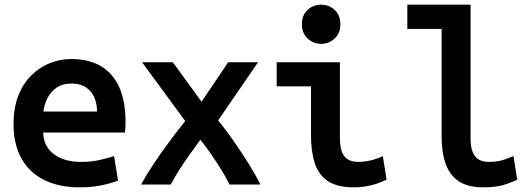

<svg xmlns="http://www.w3.org/2000/svg" viewBox="-20 -791 2280 823"><path d="M321 12Q232 12 168.5 -20Q105 -52 71.5 -112.5Q38 -173 38 -259Q38 -329 58.5 -381Q79 -433 114.5 -468Q150 -503 194 -520.5Q238 -538 285 -538Q361 -538 412.5 -507.5Q464 -477 491 -417.5Q518 -358 518 -269Q518 -258 517.5 -245Q517 -232 516 -223H165Q167 -163 211 -130Q255 -97 328 -97Q371 -97 408.5 -105.5Q446 -114 469 -122L486 -17Q456 -5 414.5 3.5Q373 12 321 12ZM166 -313H396Q396 -346 384.5 -373Q373 -400 348.5 -416.5Q324 -433 287 -433Q249 -433 223.5 -416Q198 -399 184 -371.5Q170 -344 166 -313Z M585 0Q608 -43 639.5 -90Q671 -137 705.5 -183.5Q740 -230 774 -272L589 -524H721L844 -355L958 -524H1086L915 -275Q950 -232 984 -183Q1018 -134 1047.5 -86.5Q1077 -39 1096 0H964Q946 -36 924.5 -70Q903 -104 881.5 -135Q860 -166 839 -192Q816 -161 793.5 -129.5Q771 -98 750.5 -66Q730 -34 712 0Z M1496 12Q1426 12 1386 -14.5Q1346 -41 1329.5 -91Q1313 -141 1313 -213V-421H1166V-524H1437V-200Q1437 -163 1445.5 -140.5Q1454 -118 1471.5 -107.5Q1489 -97 1516 -97Q1538 -97 1565 -102.5Q1592 -108 1621 -122L1637 -21Q1615 -10 1591.5 -2.5Q1568 5 1543.5 8.5Q1519 12 1496 12ZM1356 -603Q1323 -603 1298.5 -626Q1274 -649 1274 -687Q1274 -726 1298.5 -748.5Q1323 -771 1356 -771Q1390 -771 1414.5 -748.5Q1439 -726 1439 -687Q1439 -649 1414.5 -626Q1390 -603 1356 -603Z M2051 12Q1987 12 1948 -13Q1909 -38 1891 -87Q1873 -136 1873 -206V-667H1726V-771H1997V-199Q1997 -159 2007 -137Q2017 -115 2034.5 -106Q2052 -97 2075 -97Q2114 -97 2142 -107Q2170 -117 2181 -122L2197 -21Q2189 -16 2151 -2Q2113 12 2051 12Z"/></svg>

Font: Ubuntu Sans Mono SemiBold
Style: Regular
Weight: 600
Monospace: yes
Designer: Dalton Maag Ltd
Foundry: Dalton Maag Ltd
Version: Version 1.006